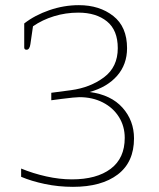

<svg xmlns="http://www.w3.org/2000/svg" viewBox="-20 -715 617 745"><path d="M62 -29V-61Q108 -42 159.5 -30.5Q211 -19 259 -19Q355 -19 409.5 -60Q464 -101 464 -180Q464 -225 441.5 -261Q419 -297 379 -317.5Q339 -338 288 -338Q272 -338 217 -331Q218 -331 179 -326V-355L255 -365Q330 -375 383.5 -415Q437 -455 437 -528Q437 -598 395 -632Q353 -666 284 -666Q235 -666 189.5 -652Q144 -638 108 -613L98 -544Q95 -522 83 -522Q74 -522 74 -531V-624Q115 -656 171.5 -675.5Q228 -695 286 -695Q366 -695 419.5 -653Q473 -611 473 -528Q473 -465 434.5 -421Q396 -377 328 -358Q411 -347 455.5 -297Q500 -247 500 -178Q500 -86 437 -38Q374 10 263 10Q207 10 154.5 -1Q102 -12 62 -29Z"/></svg>

Font: Maitree ExtraLight
Style: Regular
Weight: 275
Designer: CadsonDemak Team
Foundry: CadsonDemak
Version: Version 1.003